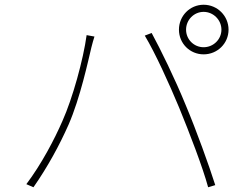

<svg xmlns="http://www.w3.org/2000/svg" viewBox="-20 -800 1040 809"><path d="M764 -675C764 -716 797 -750 838 -750C879 -750 913 -716 913 -675C913 -634 879 -601 838 -601C797 -601 764 -634 764 -675ZM734 -675C734 -617 780 -571 838 -571C896 -571 943 -617 943 -675C943 -733 896 -780 838 -780C780 -780 734 -733 734 -675ZM243 -290C209 -212 155 -109 91 -24L121 -11C181 -97 231 -189 269 -275C318 -387 352 -546 365 -600C370 -620 373 -630 378 -646L345 -652C331 -549 286 -386 243 -290ZM735 -346C778 -241 834 -96 857 -11L887 -20C861 -102 808 -249 763 -356C716 -471 656 -593 619 -661L590 -650C634 -577 693 -447 735 -346Z"/></svg>

Font: Noto Sans Japanese Thin
Style: Regular
Weight: 100
Designer: Ryoko NISHIZUKA (kana & ideographs); Paul D. Hunt (Latin, Greek & Cyrillic); Wenlong ZHANG (bopomofo); Sandoll Communica
Foundry: Adobe Systems Incorporated
Version: Version 1.000;PS 1;hotconv 1.0.78;makeotf.lib2.5.61930